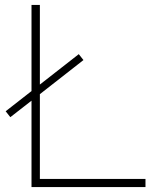

<svg xmlns="http://www.w3.org/2000/svg" viewBox="-20 -760 622 780"><path d="M142 -33H571V0H108V-351L22 -284L3 -308L108 -390V-740H142V-416.5L300 -540L319 -516L142 -377.5Z"/></svg>

Font: Encode Sans Expanded Thin
Style: Regular
Weight: 250
Width: 7
Designer: Multiple Designers
Foundry: Impallari Type
Version: Version 2.000